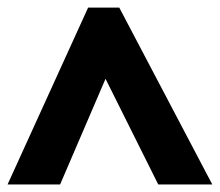

<svg xmlns="http://www.w3.org/2000/svg" viewBox="-28 -737 586 512"><path d="M253.4 -526.9 132.3 -245.1H-7.8L207 -716.8H290L538.1 -245.1H394Z"/></svg>

Font: Nokora Black
Style: Regular
Weight: 900
Designer: Danh Hong
Version: Version 8.000; ttfautohint (v1.8.3)